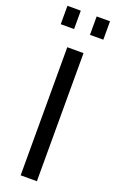

<svg xmlns="http://www.w3.org/2000/svg" viewBox="-174 -956 612 1000"><g transform="rotate(20 132.0 -456.5)"><path d="M177 0V-710H87V0ZM88 -811V-913H14V-811ZM250 -811V-913H176V-811Z"/></g></svg>

Font: Raleway Med
Style: Regular
Weight: 500
Designer: Matt McInerney, Pablo Impallari, Rodrigo Fuenzalida
Foundry: Matt McInerney, Pablo Impallari, Rodrigo Fuenzalida
Version: Version 3.00 July 28, 2015